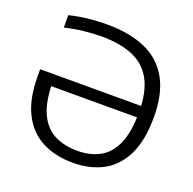

<svg xmlns="http://www.w3.org/2000/svg" viewBox="-132 -884 1034 1028"><g transform="rotate(20 385.0 -370.5)"><path d="M387.5 9.5Q286.5 9.5 211 -29.8Q135.5 -69 94 -151.5Q52.5 -234 52.5 -364V-401.5H656.5V-336.5H107L138.5 -365.5Q138.5 -253.5 168.2 -186.2Q198 -119 254 -89Q310 -59 388 -59Q461 -59 515 -88.5Q569 -118 598.8 -185.2Q628.5 -252.5 628.5 -365Q628.5 -481 590.8 -549.8Q553 -618.5 480.2 -648.8Q407.5 -679 303.5 -679Q256 -679 201 -673Q146 -667 95 -654V-725Q148 -738 201.5 -743.8Q255 -749.5 308 -749.5Q436.5 -749.5 526.8 -710Q617 -670.5 664.8 -586Q712.5 -501.5 712.5 -367Q712.5 -236 672 -152.8Q631.5 -69.5 558.2 -30Q485 9.5 387.5 9.5Z"/></g></svg>

Font: Encode Sans SemiExpanded
Style: Regular
Weight: 400
Width: 6
Designer: Multiple Designers
Foundry: Impallari Type
Version: Version 3.002